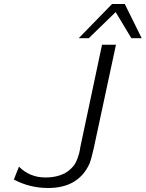

<svg xmlns="http://www.w3.org/2000/svg" viewBox="-20 -917 724 954"><path d="M48.8 -24.9 74.2 -88.9Q128.4 -34.7 207 -35.2Q235.8 -35.2 260 -41Q284.2 -46.9 300.5 -55.4Q316.9 -64 330.6 -76.9Q344.2 -89.8 351.6 -101.3Q358.9 -112.8 364.5 -128.4Q370.1 -144 372.6 -152.6Q375 -161.1 377 -172.6Q378.9 -184.1 378.9 -185.1L486.8 -693.8V-694.8H556.2L445.8 -180.2Q433.6 -126 424.8 -104Q369.6 17.1 219.2 17.1Q127.9 17.1 48.8 -24.9ZM371.1 -727.1 536.6 -897H600.1L684.1 -727.1H632.8L554.7 -856.9L420.9 -727.1Z"/></svg>

Font: CMU Bright
Style: Oblique
Weight: 500
Italic angle: -12°
Version: Version 0.7.0